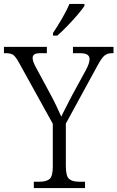

<svg xmlns="http://www.w3.org/2000/svg" viewBox="-27 -951 594 971"><path d="M144 0V-32H173Q207 -32 223.5 -45.5Q240 -59 240 -109V-325L69 -634Q53 -663 41 -672.5Q29 -682 3 -682H-7V-714H210V-682H178Q153 -682 145.5 -675Q138 -668 138 -658Q138 -647 143.5 -633.5Q149 -620 157 -606L226 -478Q243 -447 257 -417.5Q271 -388 283 -361Q291 -379 305 -405.5Q319 -432 335 -464L407 -596Q426 -631 426 -652Q426 -667 414.5 -674.5Q403 -682 377 -682H342V-714H547V-682H539Q516 -682 501.5 -670Q487 -658 467 -621L306 -326V-112Q306 -60 322.5 -46Q339 -32 373 -32H403V0ZM241 -784Q263 -817 286.5 -857Q310 -897 324 -931H400V-921Q389 -904 365 -876Q341 -848 313.5 -819.5Q286 -791 263 -771H241Z"/></svg>

Font: Noto Serif Armenian SemiCondensed Light
Style: Regular
Weight: 300
Width: 4
Designer: Monotype Design Team
Foundry: Monotype Imaging Inc.
Version: Version 2.008; ttfautohint (v1.8.4.7-5d5b)